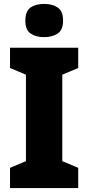

<svg xmlns="http://www.w3.org/2000/svg" viewBox="-20 -957 448 977"><path d="M378 0H31V-103L112 -137V-577L31 -611V-714H378V-611L297 -577V-137L378 -103ZM205 -937Q247 -937 274 -918.5Q301 -900 301 -852Q301 -805 273.5 -786.5Q246 -768 205 -768Q162 -768 135.5 -786.5Q109 -805 109 -852Q109 -900 135 -918.5Q161 -937 205 -937Z"/></svg>

Font: Noto Sans Gujarati SemiCondensed Black
Style: Regular
Weight: 900
Width: 4
Designer: Jelle Bosma - Monotype Design Team, Universal Thirst
Foundry: Monotype Imaging Inc.
Version: Version 2.106; ttfautohint (v1.8.4.7-5d5b)